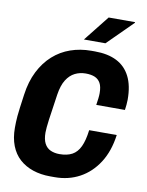

<svg xmlns="http://www.w3.org/2000/svg" viewBox="-97 -957 793 1036"><g transform="rotate(10 300.0 -439.5)"><path d="M251 10Q199 10 156 -4.5Q113 -19 82 -47Q51 -75 34.5 -117.5Q18 -160 18 -215Q18 -231 18.5 -245.5Q19 -260 20.5 -279Q22 -298 26 -327Q30 -356 36 -400Q46 -473 74 -528.5Q102 -584 144 -621.5Q186 -659 239 -677.5Q292 -696 352 -696H372Q443 -696 491.5 -671.5Q540 -647 565.5 -597Q591 -547 591 -470Q591 -456 589.5 -442Q588 -428 586 -413H429Q432 -432 434 -448.5Q436 -465 436 -478Q436 -514 425 -533.5Q414 -553 394 -561.5Q374 -570 344 -570Q312 -570 285 -556.5Q258 -543 239 -513Q220 -483 212 -431Q198 -339 191.5 -290Q185 -241 185 -219Q185 -181 197 -158.5Q209 -136 230.5 -126.5Q252 -117 279 -117Q321 -117 348.5 -132Q376 -147 392 -181Q408 -215 415 -272H566Q554 -182 513.5 -119Q473 -56 412 -23Q351 10 276 10ZM302 -749 413 -889H557L558 -886L420 -749Z"/></g></svg>

Font: Chivo Mono Medium
Style: Bold Italic
Weight: 700
Italic angle: -8.05°
Monospace: yes
Version: Version 1.008